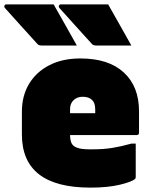

<svg xmlns="http://www.w3.org/2000/svg" viewBox="-65 -837 685 877"><path d="M180 -817Q207 -769 233.5 -722.5Q260 -676 286 -629H127Q112 -629 106 -636Q62 -685 28.5 -721.5Q-5 -758 -43 -801Q-47 -806 -44.5 -811.5Q-42 -817 -36 -817ZM429 -817Q456 -769 482.5 -722.5Q509 -676 535 -629H376Q361 -629 355 -636Q311 -685 277.5 -721.5Q244 -758 206 -801Q202 -806 204.5 -811.5Q207 -817 213 -817ZM302 -570Q431 -570 500.5 -506Q570 -442 570 -329V-231Q570 -220 559 -220H255Q255 -206 258 -193.5Q261 -181 269 -173Q278 -164 298 -159Q318 -154 364 -155Q408 -155 448.5 -161.5Q489 -168 535 -181H555V-28Q555 -23 552 -20Q539 -7 483.5 6.5Q428 20 348 20Q35 20 35 -223V-327Q35 -399 67.5 -453.5Q100 -508 160 -539Q220 -570 302 -570ZM313 -395Q287 -395 271 -379.5Q255 -364 255 -339V-320H370V-335Q370 -352 366.5 -362.5Q363 -373 356 -380Q341 -395 313 -395Z"/></svg>

Font: Recursive Mn Lnr St XBk
Style: Regular
Weight: 1000
Monospace: yes
Version: Version 1.079;hotconv 1.0.112;makeotfexe 2.5.65598; ttfautoh